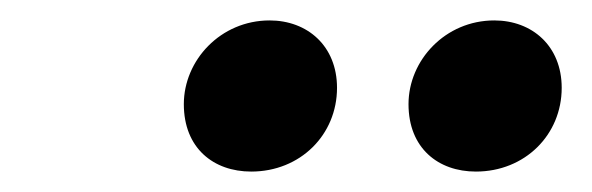

<svg xmlns="http://www.w3.org/2000/svg" viewBox="-20 -734 580 188"><path d="M226 -566C274 -566 310 -602 310 -648C310 -689 281 -714 244 -714C196 -714 160 -675 160 -632C160 -589 189 -566 226 -566ZM446 -566C494 -566 530 -602 530 -648C530 -689 501 -714 464 -714C416 -714 380 -675 380 -632C380 -589 409 -566 446 -566Z"/></svg>

Font: Source Sans Pro Black
Style: Italic
Weight: 900
Italic angle: -11°
Designer: Paul D. Hunt
Foundry: Adobe Systems Incorporated
Version: Version 3.006;hotconv 1.0.111;makeotfexe 2.5.65597